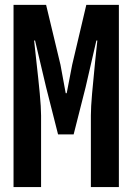

<svg xmlns="http://www.w3.org/2000/svg" viewBox="-20 -763 540 783"><path d="M35.2 0V-743.2H168L226.6 -499L248 -382.8H252L274.4 -499L332 -743.2H464.8V0H350.6V-292Q350.6 -325.2 355.5 -381.3Q360.4 -437.5 367.7 -509.3Q375 -581.1 377 -597.7H373L329.1 -407.2L280.3 -214.8H216.8L168 -407.2L123 -597.7H119.1Q121.1 -576.2 128.9 -507.8Q136.7 -439.5 142.1 -382.3Q147.5 -325.2 147.5 -292V0Z"/></svg>

Font: GenEi Gothic M Regular
Style: Bold
Weight: 700
Designer: o_tamon (Modified); [Source Han Sans]
Ryoko NISHIZUKA  (kana & ideographs); Paul D. Hunt (Latin, Greek & Cyrillic); Wenl
Version: Version 1.1a;Original Version 1.004